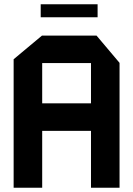

<svg xmlns="http://www.w3.org/2000/svg" viewBox="-20 -881 626 901"><path d="M44 0V-603L177 -714H433L541 -586V0H407V-267H178V0ZM178 -585V-396H407V-585ZM171 -800V-861H438V-800Z"/></svg>

Font: Foldit Thin SemiBold
Style: Regular
Weight: 600
Version: Version 1.003